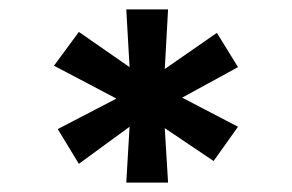

<svg xmlns="http://www.w3.org/2000/svg" viewBox="-20 -720 623 409"><path d="M338 -331 331 -447 435 -377 487 -450 368 -512 487 -577 442 -650 331 -573 338 -700H249L256 -577L148 -652L95 -580L228 -510L103 -445L148 -371L256 -450L249 -331Z"/></svg>

Font: Lexend Peta
Style: Regular
Weight: 400
Designer: Bonnie Shaver-Troup, Thomas Jockin
Foundry: Lexend
Version: Version 1.007